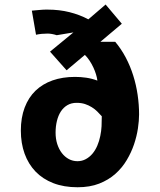

<svg xmlns="http://www.w3.org/2000/svg" viewBox="-20 -800 690 829"><path d="M196 -577 297 -660 225 -648Q203 -655 185.5 -655Q172 -655 159.5 -653.8Q147 -652.5 135.5 -650L117.5 -754Q134 -755.5 145 -756.5Q156 -757.5 163.5 -758Q171 -758.5 176.2 -758.5Q181.5 -758.5 186 -758.5Q236 -758.5 280 -747.5Q324 -736.5 361.5 -716.5L436 -780.5L506 -697.5L413.5 -619.5H477.5Q503.5 -588.5 523 -551.5Q542.5 -514.5 555.2 -474Q568 -433.5 574.2 -390.8Q580.5 -348 580.5 -306Q580.5 -279 575.5 -245.5Q570.5 -212 558.8 -177Q547 -142 527.2 -108.8Q507.5 -75.5 478 -49.2Q448.5 -23 408.2 -7.2Q368 8.5 315 8.5Q256 8.5 210.2 -9.2Q164.5 -27 133.5 -59.2Q102.5 -91.5 86.2 -136.5Q70 -181.5 70 -236Q70 -292 86.5 -335.5Q103 -379 133.2 -408.2Q163.5 -437.5 206.8 -452.8Q250 -468 304 -468Q328 -468 352.2 -464.5Q376.5 -461 400.5 -452Q399 -464.5 394.5 -479.2Q390 -494 383 -509Q376 -524 366.8 -538Q357.5 -552 346.5 -563L267.5 -496.5ZM419.5 -298Q410.5 -308 400 -318.5Q389.5 -329 376.2 -337.2Q363 -345.5 347 -350.8Q331 -356 311 -356Q288 -356 271 -346Q254 -336 242.8 -318.8Q231.5 -301.5 225.8 -278Q220 -254.5 220 -227.5Q220 -200.5 227.2 -178Q234.5 -155.5 247.2 -139Q260 -122.5 277.2 -113.2Q294.5 -104 314.5 -104Q334 -104 350.2 -112.8Q366.5 -121.5 379 -136.2Q391.5 -151 400 -170.8Q408.5 -190.5 413 -213Q417.5 -234.5 418.5 -255Q419.5 -275.5 419.5 -298Z"/></svg>

Font: B612 Mono
Style: Bold
Weight: 700
Version: Version 1.005